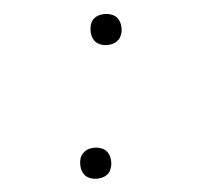

<svg xmlns="http://www.w3.org/2000/svg" viewBox="-44 -575 688 630"><g transform="rotate(-5 300.0 -260.0)"><path d="M250 8Q238 8 227 3.5Q216 -1 209.5 -10Q203 -19 201 -31Q199 -43 201 -55Q202 -64 206.5 -71.5Q211 -79 218.5 -84.5Q226 -90 234 -92Q242 -94 251 -94Q263 -94 274.5 -89.5Q286 -85 292.5 -76Q299 -67 301 -55Q303 -43 301 -31Q299 -22 295 -14Q291 -6 283.5 -1Q276 4 267.5 6Q259 8 250 8ZM322 -426Q310 -426 299 -430.5Q288 -435 281.5 -444Q275 -453 273 -465Q271 -477 273 -489Q274 -498 278.5 -506Q283 -514 290 -519Q297 -524 305.5 -526Q314 -528 323 -528Q335 -528 346.5 -523.5Q358 -519 364.5 -510Q371 -501 373 -489Q375 -477 373 -465Q371 -456 367 -448.5Q363 -441 355.5 -435.5Q348 -430 339.5 -428Q331 -426 322 -426Z"/></g></svg>

Font: Iosevka Extralight Extended
Style: Italic
Weight: 200
Width: 7
Italic angle: -9°
Monospace: yes
Designer: Belleve Invis
Foundry: Belleve Invis
Version: Version 32.5.0; ttfautohint (v1.8.4)